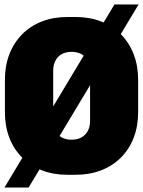

<svg xmlns="http://www.w3.org/2000/svg" viewBox="-20 -772 640 859"><path d="M282 10Q219 10 167.5 -10Q116 -30 79 -67Q42 -104 22 -155.5Q2 -207 2 -270V-415Q2 -478 22 -529.5Q42 -581 79 -618.5Q116 -656 167.5 -676Q219 -696 282 -696H318Q381 -696 432.5 -676Q484 -656 521 -618.5Q558 -581 578 -529.5Q598 -478 598 -415V-270Q598 -207 578 -155.5Q558 -104 521 -67Q484 -30 432.5 -10Q381 10 318 10ZM300 -147Q319 -147 334 -152.5Q349 -158 360 -169Q371 -180 377 -195.5Q383 -211 383 -232V-455Q383 -476 377 -491.5Q371 -507 360 -518Q349 -529 334 -534.5Q319 -540 300 -540Q282 -540 266.5 -534.5Q251 -529 240.5 -518Q230 -507 224 -491.5Q218 -476 218 -455V-232Q218 -211 224 -195.5Q230 -180 240.5 -169Q251 -158 266.5 -152.5Q282 -147 300 -147ZM0 67 492 -752H600L108 67Z"/></svg>

Font: Chivo Mono Black
Style: Regular
Weight: 900
Designer: Hector Gatti
Foundry: Omnibus-Type
Version: Version 1.008